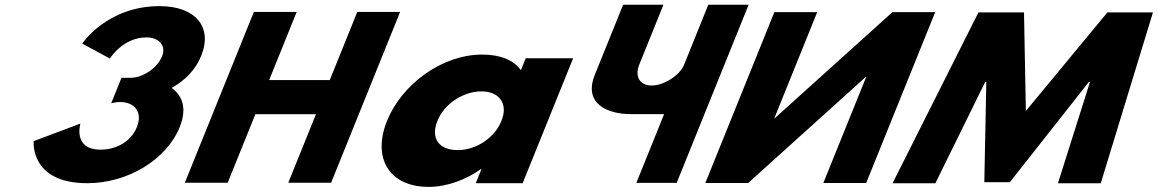

<svg xmlns="http://www.w3.org/2000/svg" viewBox="-20 -752 4752 788"><path d="M431.1 -511.8C431.1 -511.8 483.9 -598.5 581.1 -598.5C630.7 -598.5 663.4 -566.2 645.2 -521.2C624.6 -470.2 563.7 -432.8 517 -432.8H478.6L436.4 -328.2C436.4 -328.2 453.4 -333.3 472.1 -333.3C533.8 -333.3 566.2 -290.8 541.8 -230.5C517.8 -171 457.6 -137.8 393.1 -137.8C277.2 -137.8 310.2 -244.9 310.2 -244.9L118.3 -172.7C118.3 -172.7 100.9 -0.1 338.4 -0.1C503.9 -0.1 663.3 -96.2 717.6 -230.5C747.5 -304.4 730.8 -358 684.3 -391.1C738.4 -420.9 782.5 -465.1 805.8 -522.9C853.9 -641.9 781.6 -726.9 634.9 -726.9C418.9 -726.9 317.4 -573 317.4 -573Z M1028.1 -283.2H1276.8L1163.1 -1.9H1338.9L1622.2 -703.1H1446.4L1333.4 -423.5H1084.7L1197.7 -703.1H1021.9L738.6 -1.9H914.4Z M1568.4 -256C1507.8 -106 1574.4 15 1739.4 15C1816.4 15 1895 -16 1953.7 -58H1955.9L1932.5 0H2125L2332.3 -513H2137.6L2117.8 -464C2088.1 -505 2034.7 -528 1958.8 -528C1793.8 -528 1629 -406 1568.4 -256ZM1775.2 -256C1803.9 -327 1882.4 -377 1956.1 -377C2028.7 -377 2066.8 -327 2038.1 -256C2009.8 -186 1934.6 -136 1858.7 -136C1779.5 -136 1746.9 -186 1775.2 -256Z M3052.5 -732.5H2887L2787.5 -486C2769.9 -442.7 2704.5 -401 2654.9 -401C2601.6 -401 2585.7 -442.7 2603.3 -486L2702.9 -732.5H2537.4L2421.3 -445.2C2372.2 -323.7 2478.5 -283.7 2566.4 -283.7H2705.7L2591.7 -1.5H2757.2Z M3535 -436.1H3533.1L3050.6 -0.9H2874.8L3158.1 -702.1H3333.9L3158.1 -266.9H3159.9L3642.5 -702.1H3818.2L3534.9 -0.9H3359.1Z M4322 0.1H4497.7L4711.9 -701.1H4524.9L4190.3 -296.5L4182.7 -701.1H3995.7L3643.2 0.1H3818.9L4023.3 -415.5H4028L4019.8 -4.1H4124.5L4448.8 -415.5H4453.4Z"/></svg>

Font: Hussar
Style: BdWideOblFour
Weight: 700
Foundry: Cannot Into Space Fonts
Version: Version 2.00